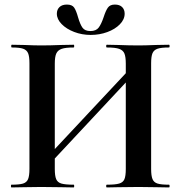

<svg xmlns="http://www.w3.org/2000/svg" viewBox="-20 -821 792 841"><path d="M146 -89 586 -559 606 -540 167 -70ZM30 -12Q65 -12 81 -17Q97 -22 103 -36.5Q109 -51 109 -81V-544Q109 -574 103 -588Q97 -602 81.5 -607.5Q66 -613 32 -613Q29 -613 29 -619Q29 -625 32 -625L86 -624Q132 -622 160 -622Q198 -622 248 -624L303 -625Q305 -625 305 -619Q305 -613 303 -613Q267 -613 250 -607Q233 -601 226.5 -586.5Q220 -572 220 -542V-81Q220 -51 226 -36.5Q232 -22 249 -17Q266 -12 303 -12Q305 -12 305 -6Q305 0 303 0Q268 0 247 -1L160 -2L85 -1Q65 0 30 0Q28 0 28 -6Q28 -12 30 -12ZM448 -12Q485 -12 502 -17Q519 -22 525 -36Q531 -50 531 -81V-542Q531 -572 525 -586.5Q519 -601 502 -607Q485 -613 448 -613Q445 -613 445 -619Q445 -625 448 -625L497 -624Q547 -622 587 -622Q614 -622 664 -624L720 -625Q723 -625 723 -619Q723 -613 720 -613Q686 -613 670 -607.5Q654 -602 648 -588Q642 -574 642 -544V-81Q642 -51 648 -36.5Q654 -22 670 -17Q686 -12 720 -12Q723 -12 723 -6Q723 0 720 0Q685 0 664 -1L587 -2L497 -1Q479 0 448 0Q445 0 445 -6Q445 -12 448 -12ZM434 -746Q443 -774 452.5 -787.5Q462 -801 483 -801Q504 -801 515 -790Q526 -779 526 -761Q526 -736 505 -714.5Q484 -693 450 -680.5Q416 -668 377 -668Q339 -668 305 -681Q271 -694 250 -715.5Q229 -737 229 -761Q229 -779 240.5 -790Q252 -801 273 -801Q296 -801 305 -787.5Q314 -774 322 -745Q331 -714 341.5 -699.5Q352 -685 376 -685Q401 -685 412.5 -700.5Q424 -716 434 -746Z"/></svg>

Font: Cormorant Unicase
Style: Bold
Weight: 700
Designer: Christian Thalmann (Catharsis Fonts)
Foundry: Catharsis Fonts
Version: Version 4.000